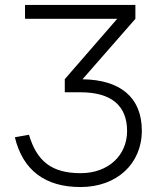

<svg xmlns="http://www.w3.org/2000/svg" viewBox="-20 -740 652 775"><path d="M552.5 -212.5C552.5 -347 465.5 -418 313 -420L526.5 -664V-720H81V-664H453L241.5 -420.5V-367.5H305C429 -367.5 493 -314 493 -211C493 -113.5 418 -41 305.5 -41C187.5 -41 128.5 -90 97 -196L40 -186C72 -52.5 162.5 15 305 15C451 15 552.5 -78.5 552.5 -212.5Z"/></svg>

Font: Vela Sans Light
Style: Regular
Weight: 300
Designer: Principal design: Mikhail Sharanda - project Manrope.
Design modification: Ravid Balaliev
Foundry: Mikhail Sharanda
Version: Version 1.001